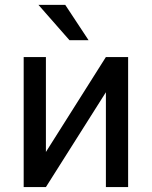

<svg xmlns="http://www.w3.org/2000/svg" viewBox="-20 -760 617 780"><path d="M410.2 -528.3H500.5V0H410.2V-385.3L166.5 0H76.2V-528.3H166.5V-142.6ZM339.8 -596.7H262.2L136.2 -740.2H245.1Z"/></svg>

Font: MAUL
Style: Regular
Weight: 400
Designer: MAUL
Version: Version 1.0; 2020; ttfautohint (v1.8.3)